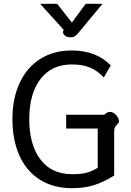

<svg xmlns="http://www.w3.org/2000/svg" viewBox="-20 -974 687 1004"><path d="M45 0ZM45 -351Q45 -459 82.5 -540Q120 -621 190 -665.5Q260 -710 355 -710Q484 -710 559 -632L523 -569Q490 -604 451 -620.5Q412 -637 355 -637Q250 -637 191.5 -560.5Q133 -484 133 -351Q133 -217 191.5 -140Q250 -63 358 -63Q403 -63 433.5 -71Q464 -79 491 -97V-302H326V-374H526Q540 -389 555 -389Q573 -389 587.5 -372Q602 -355 602 -339Q602 -332 594.5 -325Q587 -318 582 -310Q577 -302 577 -283V-56Q518 -20 469 -5Q420 10 356 10Q259 10 188.5 -34.5Q118 -79 81.5 -160.5Q45 -242 45 -351ZM311 -813 313 -818 190 -954H279L356 -856L428 -954H516L390 -802Q379 -789 370.5 -784Q362 -779 349 -779Q327 -779 316.5 -790.5Q306 -802 311 -813Z"/></svg>

Font: Niramit
Style: Regular
Weight: 400
Version: Version 1.000; ttfautohint (v1.6)